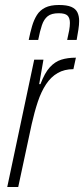

<svg xmlns="http://www.w3.org/2000/svg" viewBox="-20 -749 337 769"><path d="M9 0 117 -510H154L137 -412H142Q159 -457 179.5 -479.5Q200 -502 225.5 -510Q251 -518 284 -518L274 -472Q238 -472 211 -456.5Q184 -441 164.5 -411.5Q145 -382 131.5 -341.5Q118 -301 107 -252L53 0ZM95 -589Q101 -619 108.5 -644.5Q116 -670 128 -689Q140 -708 161 -718.5Q182 -729 216 -729Q248 -729 265.5 -721.5Q283 -714 290 -699.5Q297 -685 297 -665Q297 -650 294 -630.5Q291 -611 287 -589H249Q254 -610 257 -627Q260 -644 260 -657Q260 -677 250.5 -686.5Q241 -696 215 -696Q186 -696 171 -684Q156 -672 148 -648.5Q140 -625 133 -589Z"/></svg>

Font: Saira Condensed ExtraLight
Style: Italic
Weight: 250
Width: 3
Italic angle: -12°
Designer: Hector Gatti with collaboration of the Omnibus-Type team
Foundry: Omnibus-Type
Version: Version 1.101